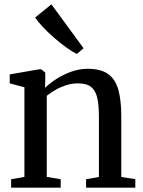

<svg xmlns="http://www.w3.org/2000/svg" viewBox="-20 -869 664 889"><path d="M93 -50V-465L25 -483V-524.5L160.5 -548H171L189.5 -533V-491.5L188.5 -462Q209 -482.5 240.2 -502.8Q271.5 -523 309.2 -536.8Q347 -550.5 385.5 -550.5Q446.5 -550.5 480.2 -526.5Q514 -502.5 527.8 -454Q541.5 -405.5 541.5 -332V-49.5L606.5 -39.5V0H378.5V-39L438 -49.5V-330.5Q438 -381 430.5 -415Q423 -449 402.2 -466Q381.5 -483 341 -483Q313 -483 287 -474.8Q261 -466.5 238.2 -453.5Q215.5 -440.5 196.5 -425.5V-50L261 -39V0H31.5V-39ZM335 -619.5Q315 -629 287.2 -649Q259.5 -669 230.8 -694Q202 -719 178.5 -744Q155 -769 143 -788L218 -849L367 -645.5L336 -619.5Z"/></svg>

Font: Merriweather 60pt
Style: Regular
Weight: 400
Version: Version 2.100